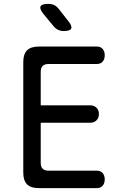

<svg xmlns="http://www.w3.org/2000/svg" viewBox="-20 -970 640 990"><path d="M190 -427H445Q465 -427 477.5 -414.5Q490 -402 490 -382Q490 -362 477.5 -349.5Q465 -337 445 -337H190V-130Q190 -110 200 -100Q210 -90 230 -90H479Q499 -90 509.5 -77.5Q520 -65 520 -45Q520 -25 509.5 -12.5Q499 0 479 0H180Q139 0 119.5 -19.5Q100 -39 100 -80V-650Q100 -691 119.5 -710.5Q139 -730 180 -730H479Q499 -730 509.5 -717.5Q520 -705 520 -685Q520 -665 509.5 -652.5Q499 -640 479 -640H230Q210 -640 200 -630Q190 -620 190 -600ZM309 -810Q293 -810 280 -816Q267 -822 257 -834L204 -898Q183 -924 189 -937Q195 -950 229 -950Q246 -950 259 -944Q272 -938 283 -924L333 -860Q353 -835 347 -822.5Q341 -810 309 -810Z"/></svg>

Font: Maple Mono NL
Style: Regular
Weight: 400
Monospace: yes
Designer: subframe7536
Version: Version 7.000